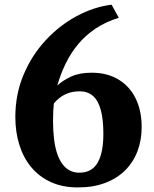

<svg xmlns="http://www.w3.org/2000/svg" viewBox="-20 -784 659 820"><path d="M313 16.5Q247 16.5 197 -6.5Q147 -29.5 113.2 -70.2Q79.5 -111 62.5 -165.8Q45.5 -220.5 45.5 -284.5Q45.5 -381.5 80.8 -465Q116 -548.5 175.2 -612.2Q234.5 -676 307.5 -715.2Q380.5 -754.5 456.5 -764L487.5 -708Q431.5 -691 388.2 -662Q345 -633 313.5 -595Q282 -557 260.2 -512Q238.5 -467 224.5 -418.5Q247.5 -440 283.2 -456.8Q319 -473.5 371.5 -473.5Q437 -473.5 485 -445Q533 -416.5 559 -364.2Q585 -312 585 -241Q585 -185.5 567.2 -138.5Q549.5 -91.5 514.8 -56.8Q480 -22 429.2 -2.8Q378.5 16.5 313 16.5ZM321.5 -394Q292 -394 270.2 -385.8Q248.5 -377.5 233.8 -365.5Q219 -353.5 210 -342.5Q208.5 -328 207.5 -310.2Q206.5 -292.5 206.5 -267.5Q206.5 -227 210.5 -192.8Q214.5 -158.5 223 -131.5Q231.5 -104.5 245 -85.5Q258.5 -66.5 276.8 -56.5Q295 -46.5 318.5 -46.5Q355 -46.5 377.8 -66Q400.5 -85.5 411 -122.8Q421.5 -160 421.5 -211.5Q421.5 -275.5 410 -316Q398.5 -356.5 376 -375.2Q353.5 -394 321.5 -394Z"/></svg>

Font: Merriweather 24pt ExtraBold
Style: Regular
Weight: 800
Version: Version 2.100